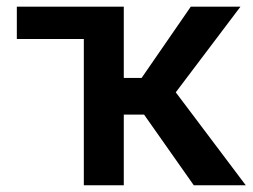

<svg xmlns="http://www.w3.org/2000/svg" viewBox="-20 -548 747 568"><path d="M406.2 -209H346.2V0H228V-432.6H29.8V-528.3H346.2V-317.4H398.9L544.4 -528.3H691.4L500 -274.9L707 0H553.2Z"/></svg>

Font: Roboto-o Medium
Style: Regular
Weight: 500
Designer: Google
Version: Version 2.134; 2016; ttfautohint (v1.6)